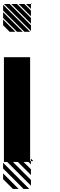

<svg xmlns="http://www.w3.org/2000/svg" viewBox="-25 -864 379 1222"><path d="M125 338.5 -5.2 208.3V171.9L161.5 338.5ZM57.3 338.5 -5.2 276V239.6L93.8 338.5ZM171.9 -807.3 140.6 -838.5H171.9ZM171.9 -760.4 93.8 -838.5H130.2L171.9 -796.9ZM171.9 -713.5 46.9 -838.5H83.3L171.9 -750ZM171.9 -666.7 0 -838.5H36.5L171.9 -703.1ZM130.2 -661.5 -5.2 -796.9V-833.3L166.7 -661.5ZM83.3 -661.5 -5.2 -750V-786.5L119.8 -661.5ZM36.5 -661.5 -5.2 -703.1V-739.6L72.9 -661.5ZM0 -500H166.7V161.5H171.9V182.3L156.2 166.7H125L171.9 213.5V250L88.5 166.7H57.3L171.9 281.2V317.7L20.8 166.7H0ZM171.9 161.5H187.5L171.9 145.8ZM171.9 -838.5H177.1L171.9 -843.8Z"/></svg>

Font: 0xA000-Monochrome
Style: Monochrome
Weight: 400
Version: Version 0.1